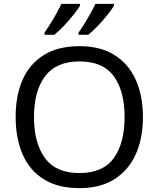

<svg xmlns="http://www.w3.org/2000/svg" viewBox="-20 -964 821 994"><path d="M720 -358Q720 -247 682.5 -164.5Q645 -82 572 -36Q499 10 391 10Q280 10 206.5 -36Q133 -82 97 -165Q61 -248 61 -359Q61 -469 97 -551Q133 -633 206.5 -679Q280 -725 392 -725Q499 -725 572 -679.5Q645 -634 682.5 -551.5Q720 -469 720 -358ZM156 -358Q156 -223 213 -145.5Q270 -68 391 -68Q513 -68 569 -145.5Q625 -223 625 -358Q625 -493 569 -569.5Q513 -646 392 -646Q271 -646 213.5 -569.5Q156 -493 156 -358ZM570 -934Q560 -917 537 -888Q514 -859 487 -830.5Q460 -802 437 -784H387V-796Q401 -815 417 -841Q433 -867 448.5 -894.5Q464 -922 474 -944H570ZM394 -934Q384 -917 361 -888Q338 -859 311 -830.5Q284 -802 261 -784H211V-796Q232 -825 257 -867.5Q282 -910 298 -944H394Z"/></svg>

Font: Noto Sans SignWriting
Style: Regular
Weight: 400
Designer: Monotype Design Team
Foundry: Monotype Imaging Inc.
Version: Version 2.004; ttfautohint (v1.8.4.7-5d5b)